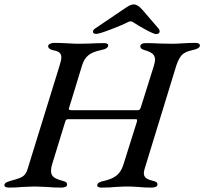

<svg xmlns="http://www.w3.org/2000/svg" viewBox="-48 -849 929 873"><path d="M-28 -8Q-27 -15 -20 -19Q-13 -23 4 -28Q40 -37 55 -46.5Q70 -56 77 -79L223 -551Q231 -577 231 -588Q231 -602 222.5 -609.5Q214 -617 192 -621Q171 -626 171 -639Q171 -646 179.5 -650Q188 -654 199 -654Q225 -654 261 -652Q291 -650 308 -650L359 -651Q397 -653 424 -653Q444 -653 444 -643Q444 -627 410 -621Q372 -613 353 -597Q334 -581 325 -551L266 -358L265 -354Q265 -348 276 -348H580Q588 -348 592 -360L652 -551Q657 -568 657 -578Q657 -594 646 -604Q635 -614 610 -621Q590 -626 590 -638Q590 -653 617 -653Q642 -653 682 -651L738 -650Q753 -650 781 -652Q813 -654 840 -654Q861 -654 861 -642Q861 -635 852 -629.5Q843 -624 827 -621Q793 -614 779 -599Q765 -584 754 -552L611 -86Q606 -71 606 -62Q606 -48 615.5 -40Q625 -32 647 -27Q659 -24 663.5 -20.5Q668 -17 668 -10Q668 -3 660 0.5Q652 4 640 4Q606 4 580 1Q550 -1 531 -1Q513 -1 479 1Q451 4 414 4Q394 4 394 -6Q394 -21 427 -27Q462 -35 482 -51Q502 -67 512 -97L573 -291Q579 -307 571 -307H260Q251 -307 248 -294L189 -102Q184 -87 184 -72Q184 -53 196.5 -43.5Q209 -34 236 -27Q248 -24 252.5 -20.5Q257 -17 257 -10Q257 4 230 4Q194 4 165 1Q127 -1 109 -1Q91 -1 55 1Q26 4 -7 4Q-28 4 -28 -8ZM375 -706Q375 -713 384 -719L511 -805Q531 -819 541 -824Q551 -829 560 -829Q578 -829 599 -805L673 -719Q678 -713 678 -706Q678 -701 673.5 -697.5Q669 -694 662 -694Q652 -694 616.5 -713Q581 -732 559 -747Q552 -752 546 -752Q540 -752 533 -748Q510 -736 456.5 -715.5Q403 -695 390 -695Q373 -695 375 -706Z"/></svg>

Font: EB Garamond Medium
Style: Italic
Weight: 500
Italic angle: -17.2°
Designer: Georg Duffner and Octavio Pardo
Foundry: Georg Duffner
Version: Version 1.000